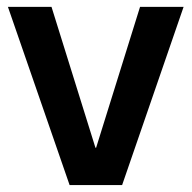

<svg xmlns="http://www.w3.org/2000/svg" viewBox="-20 -535 554 555"><path d="M181.2 0H333L510.7 -515.1H384.8L257.8 -107.9H255.9L128.9 -515.1H2.9Z"/></svg>

Font: Doppio One
Style: Regular
Weight: 400
Designer: Szymon Celej
Foundry: Sorkin Type Co
Version: Version 1.002